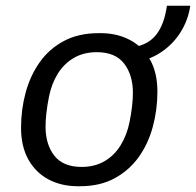

<svg xmlns="http://www.w3.org/2000/svg" viewBox="-20 -636 680 666"><path d="M250 10Q193 10 148.5 -13.5Q104 -37 78.5 -82.5Q53 -128 53 -193Q53 -256 69 -315Q85 -374 118 -420.5Q151 -467 202 -494Q253 -521 322 -521H329Q386 -521 430.5 -497.5Q475 -474 500.5 -429Q526 -384 526 -318Q526 -255 510 -196Q494 -137 461 -91Q428 -45 377.5 -17.5Q327 10 257 10ZM263 -57Q308 -57 342 -76.5Q376 -96 398 -131.5Q420 -167 429 -211Q435 -240 438 -266.5Q441 -293 441 -314Q441 -376 410.5 -415.5Q380 -455 316 -455Q270 -455 236 -435Q202 -415 180.5 -380.5Q159 -346 150 -301Q144 -271 141 -244.5Q138 -218 138 -197Q138 -135 168.5 -96Q199 -57 263 -57ZM438 -418 445 -473Q495 -481 522.5 -516.5Q550 -552 559 -616H640Q633 -567 606.5 -524.5Q580 -482 537.5 -454Q495 -426 438 -418Z"/></svg>

Font: Chivo Medium Light
Style: Italic
Weight: 300
Italic angle: -8.05°
Version: Version 2.002